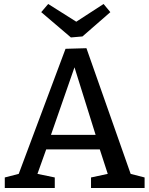

<svg xmlns="http://www.w3.org/2000/svg" viewBox="-20 -944 750 964"><path d="M255 -53V0H4V-53L74 -71L309 -699L414 -702L636 -71L706 -53V0H437V-53L521 -71L481 -194H212L168 -71ZM236 -267H460L354 -606ZM500 -924 534 -883 394 -761 336 -756 187 -883 222 -924 363 -835Z"/></svg>

Font: Bitter Medium
Style: Regular
Weight: 500
Designer: Sol Matas, and Bitter project Authors
Foundry: Sol Matas
Version: Version 2.001